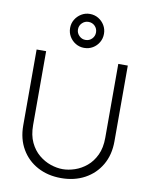

<svg xmlns="http://www.w3.org/2000/svg" viewBox="-105 -1062 906 1153"><g transform="rotate(10 348.0 -485.5)"><path d="M348.5 -779Q320.5 -779 297 -793Q273.5 -807 259.5 -830.5Q245.5 -854 245.5 -882.5Q245.5 -911 259.5 -934.2Q273.5 -957.5 297 -971.8Q320.5 -986 348.5 -986Q377.5 -986 401 -971.8Q424.5 -957.5 438.2 -934.2Q452 -911 452 -882.5Q452 -854 438.2 -830.5Q424.5 -807 401 -793Q377.5 -779 348.5 -779ZM348.5 -827.5Q372 -827.5 387.8 -843.8Q403.5 -860 403.5 -882.5Q403.5 -905.5 387.8 -921.5Q372 -937.5 348.5 -937.5Q326 -937.5 309.8 -921.5Q293.5 -905.5 293.5 -882.5Q293.5 -860 309.8 -843.8Q326 -827.5 348.5 -827.5ZM348 15Q267 15 204.2 -18.8Q141.5 -52.5 105.8 -113.8Q70 -175 70 -257.5V-720H128V-269.5Q128 -208 148.8 -164.2Q169.5 -120.5 202.8 -93Q236 -65.5 274.2 -52.5Q312.5 -39.5 348 -39.5Q383.5 -39.5 422 -52.5Q460.5 -65.5 493.5 -93Q526.5 -120.5 547.2 -164.2Q568 -208 568 -269.5V-720H626V-257.5Q626 -175.5 590.2 -114.2Q554.5 -53 491.8 -19Q429 15 348 15Z"/></g></svg>

Font: Manrope ExtraLight Light
Style: Regular
Weight: 300
Version: Version 4.504